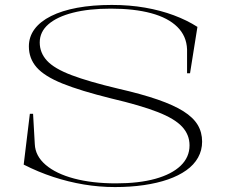

<svg xmlns="http://www.w3.org/2000/svg" viewBox="-20 -743 911 778"><path d="M446 15Q382 15 319.5 4.5Q257 -6 196 -26Q135 -46 76 -76L101 -282H114L121 -159Q123 -111 165 -75Q207 -39 280.5 -19.5Q354 0 450 0Q543 0 609.5 -18.5Q676 -37 712 -71.5Q748 -106 748 -154Q748 -197 718 -229.5Q688 -262 619 -289Q550 -316 431 -344Q306 -375 233 -404.5Q160 -434 128.5 -470Q97 -506 97 -555Q97 -594 120 -625Q143 -656 187 -678Q231 -700 293 -711.5Q355 -723 433 -723Q505 -723 568 -712Q631 -701 684.5 -681Q738 -661 780 -634L750 -446H738V-543Q736 -597 698.5 -634Q661 -671 592.5 -689.5Q524 -708 429 -708Q340 -708 275.5 -691.5Q211 -675 176 -644.5Q141 -614 141 -571Q141 -529 170.5 -497Q200 -465 270 -438.5Q340 -412 458 -384Q554 -362 619 -339.5Q684 -317 723.5 -292Q763 -267 781 -237Q799 -207 799 -169Q799 -134 782.5 -104.5Q766 -75 735 -53Q704 -31 661 -16Q618 -1 563.5 7Q509 15 446 15Z"/></svg>

Font: Kalnia SemiExpanded ExtraLight
Style: Regular
Weight: 250
Width: 6
Designer: Frida Medrano
Foundry: Frida Medrano
Version: Version 1.105